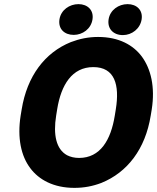

<svg xmlns="http://www.w3.org/2000/svg" viewBox="-20 -900 761 930"><path d="M80 -340C63 -232 82 -144 127 -85C168 -30 239 10 340 10C387 10 429 2 471 -14C597 -65 684 -178 710 -340L715 -370C732 -479 711 -566 667 -626C626 -681 557 -721 455 -721C408 -721 365 -712 323 -696C197 -645 111 -531 85 -370ZM268 -806C261 -759 293 -731 337 -731C380 -731 421 -760 428 -806C435 -851 404 -880 360 -880C317 -880 275 -852 268 -806ZM252 -340 257 -371C276 -489 329 -575 432 -575C536 -575 560 -489 541 -371L536 -340C517 -222 466 -135 363 -135C340 -135 321 -140 305 -148C252 -177 237 -247 252 -340ZM506 -806C499 -760 530 -730 575 -730C619 -730 659 -761 666 -806C673 -851 642 -880 598 -880C555 -880 513 -852 506 -806Z"/></svg>

Font: Asimov Pro
Style: UltObl
Weight: 900
Designer: Google
Version: Version 2.000980; 2014